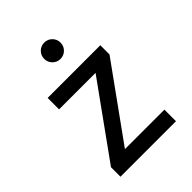

<svg xmlns="http://www.w3.org/2000/svg" viewBox="-205 -812 915 915"><g transform="rotate(-45 252.5 -354.5)"><path d="M297 -615Q281 -599 258 -599Q235 -599 219 -615Q203 -631 203 -654Q203 -677 219 -693Q235 -709 258 -709Q281 -709 297 -693Q313 -677 313 -654Q313 -631 297 -615ZM63 0V-64L329 -434H83V-511H438V-449L171 -78H437V0Z"/></g></svg>

Font: Overpass
Style: Regular
Weight: 400
Designer: Delve Withrington, Thomas Jockin
Foundry: Delve Fonts
Version: Version 3.000;DELV;Overpass